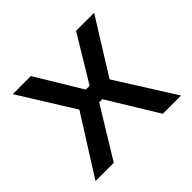

<svg xmlns="http://www.w3.org/2000/svg" viewBox="-122 -634 781 781"><g transform="rotate(-45 268.0 -244.0)"><path d="M277 -216H259L127 0H22L181 -252L34 -488H138L257 -291H279L398 -488H502L355 -252L514 0H409Z"/></g></svg>

Font: Exo 2.0 Medium
Style: Regular
Weight: 500
Designer: Natanael Gama
Version: Version 1.001;PS 001.001;hotconv 1.0.70;makeotf.lib2.5.58329